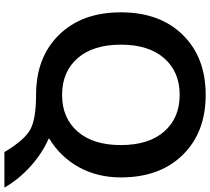

<svg xmlns="http://www.w3.org/2000/svg" viewBox="-60 -720 930 849"><g transform="rotate(90 404.5 -295.0)"><path d="M592 -48V-46Q658 -17 715.5 35Q773 87 809 150H652Q599 61 552 35.5Q505 10 399 10Q233 10 133.5 -91.5Q34 -193 34 -365Q34 -537 133.5 -638.5Q233 -740 399 -740Q565 -740 664.5 -638.5Q764 -537 764 -365Q764 -261 718.5 -179Q673 -97 592 -48ZM237 -173.5Q297 -105 399 -105Q501 -105 561 -173.5Q621 -242 621 -365Q621 -488 561 -556.5Q501 -625 399 -625Q297 -625 237 -556.5Q177 -488 177 -365Q177 -242 237 -173.5Z"/></g></svg>

Font: M PLUS 1p
Style: Bold
Weight: 700
Version: Version 1.062